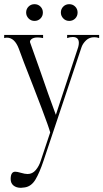

<svg xmlns="http://www.w3.org/2000/svg" viewBox="-50 -634 494 918"><path d="M50 264Q28 264 14.5 253Q1 242 1 222Q1 187 23 187Q32 187 49 192Q69 198 82 198Q105 198 121 179Q137 160 145 134L190 -1Q183 -27 149.5 -115.5Q116 -204 109 -221Q55 -358 40 -401Q20 -454 -17 -454Q-22 -454 -30 -452V-467H156V-452Q141 -455 130 -455Q110 -455 100 -446.5Q90 -438 95 -428L137 -310Q183 -176 217 -85L324 -409Q327 -420 327 -429Q327 -457 298 -457Q285 -457 271 -452V-467H424V-452Q413 -456 401 -456Q377 -456 361.5 -441Q346 -426 340 -409L158 135Q139 192 119.5 224.5Q100 257 69 262Q55 264 50 264ZM75 -574Q75 -591 86.5 -602.5Q98 -614 115 -614Q132 -614 143.5 -602.5Q155 -591 155 -574Q155 -557 143.5 -545.5Q132 -534 115 -534Q98 -534 86.5 -546Q75 -558 75 -574ZM241 -574Q241 -591 252.5 -602.5Q264 -614 281 -614Q298 -614 309.5 -602.5Q321 -591 321 -574Q321 -557 309.5 -545.5Q298 -534 281 -534Q264 -534 252.5 -546Q241 -558 241 -574Z"/></svg>

Font: Viaoda Libre
Style: Regular
Weight: 400
Designer: Gydient
Version: Version 2.000